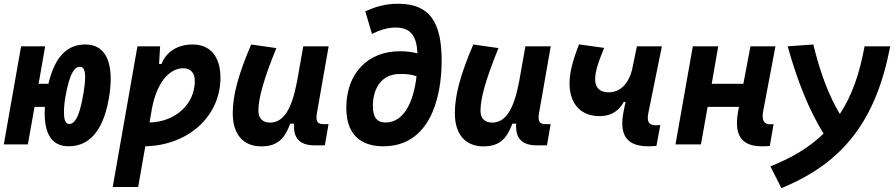

<svg xmlns="http://www.w3.org/2000/svg" viewBox="-20 -762 4728 1013"><path d="M341.8 9.8C439 9.8 521 -54.2 554.2 -241.7C560.5 -277.8 564 -313 564 -345.2C564 -450.2 527.8 -527.3 430.2 -527.3C340.3 -527.3 271 -471.2 235.4 -319.8H183.6L218.3 -517.6H91.3L0 0H127L162.1 -198.2H216.8C216.3 -187 215.8 -175.3 215.8 -164.6C215.8 -65.4 247.1 9.8 341.8 9.8ZM345.2 -107.9C323.7 -107.9 317.4 -134.8 317.4 -168.5C317.4 -193.8 320.3 -223.6 324.7 -249C348.6 -386.7 377.4 -409.7 402.3 -409.7C422.4 -409.7 429.2 -386.2 429.2 -355.5C429.2 -328.1 424.8 -294.4 419.9 -266.6C396.5 -125.5 366.2 -107.9 345.2 -107.9Z M709 224.6 746.6 9.8C973.6 4.9 1143.1 -148.9 1143.1 -351.6C1143.1 -463.9 1089.4 -527.3 996.1 -527.3C918.5 -527.3 857.9 -490.2 832 -424.3H819.3L824.7 -517.6H705.1L574.7 224.6ZM769 -115.7 781.7 -189.9C810.1 -338.4 880.9 -401.9 946.3 -401.9C985.4 -401.9 1007.8 -377.9 1007.8 -335C1007.8 -212.4 905.8 -119.1 769 -115.7Z M1358.9 10.3C1447.3 10.3 1483.4 -34.7 1511.2 -109.4H1531.7C1525.9 -32.7 1562 4.9 1640.6 4.9H1693.8L1713.4 -106.9H1689.9C1653.8 -106.9 1644.5 -120.6 1652.3 -166.5L1713.9 -517.6H1580.1L1545.9 -325.2V-325.7C1519.5 -189.5 1477.5 -115.2 1405.3 -115.2C1365.7 -115.2 1343.3 -137.7 1343.3 -176.8C1343.3 -246.1 1372.1 -345.2 1438 -508.3L1305.2 -527.3C1236.8 -367.7 1208 -259.3 1208 -164.6C1208 -53.7 1262.7 10.3 1358.9 10.3Z M2002.4 9.8C2239.7 9.8 2310.1 -229 2310.1 -442.4C2310.1 -644.5 2248 -742.2 2080.1 -742.2C2007.8 -742.2 1957.5 -724.1 1907.2 -702.6L1942.4 -583C1982.4 -602.5 2023.4 -616.7 2067.4 -616.7C2150.4 -616.7 2178.2 -567.9 2182.6 -480.5C2153.8 -487.8 2122.6 -491.7 2090.8 -491.7C1916 -491.7 1807.6 -370.6 1807.1 -194.8C1806.6 -27.8 1910.2 9.8 2002.4 9.8ZM2177.7 -358.9C2162.6 -229.5 2113.8 -115.7 2014.2 -115.7C1967.8 -115.7 1947.3 -144.5 1947.3 -203.1C1947.3 -299.3 1996.1 -371.6 2088.9 -371.6C2089.8 -371.6 2090.8 -371.6 2091.8 -371.6C2118.7 -371.6 2147.9 -371.6 2177.7 -358.9Z M2530.8 10.3C2619.1 10.3 2655.3 -34.7 2683.1 -109.4H2703.6C2697.8 -32.7 2733.9 4.9 2812.5 4.9H2865.7L2885.3 -106.9H2861.8C2825.7 -106.9 2816.4 -120.6 2824.2 -166.5L2885.7 -517.6H2752L2717.8 -325.2V-325.7C2691.4 -189.5 2649.4 -115.2 2577.1 -115.2C2537.6 -115.2 2515.1 -137.7 2515.1 -176.8C2515.1 -246.1 2543.9 -345.2 2609.9 -508.3L2477.1 -527.3C2408.7 -367.7 2379.9 -259.3 2379.9 -164.6C2379.9 -53.7 2434.6 10.3 2530.8 10.3Z M3142.1 -149.4C3213.9 -149.4 3249.5 -185.1 3271 -224.1H3280.3L3271 -178.2C3244.1 -46.9 3287.6 9.8 3401.4 9.8C3412.1 9.8 3429.7 9.3 3443.4 7.8L3463.9 -103C3455.6 -101.6 3448.7 -101.1 3441.9 -101.1C3407.7 -101.1 3390.1 -113.8 3400.9 -167L3472.2 -517.6H3340.3L3315.4 -397C3295.9 -316.4 3250 -274.9 3190.4 -274.9C3141.6 -274.9 3120.1 -302.7 3120.1 -342.8C3120.1 -385.3 3135.3 -430.2 3167.5 -509.3L3034.7 -527.8C3000 -437.5 2984.9 -377.4 2984.9 -322.3C2984.9 -208.5 3049.3 -149.4 3142.1 -149.4Z M3543.9 0H3678.2L3713.4 -198.2H3878.9L3875 -178.2C3850.6 -49.8 3891.1 9.8 3999.5 9.8C4016.1 9.8 4029.3 9.3 4041.5 8.3L4061.5 -107.4C4055.2 -106.4 4049.3 -106 4043.9 -106C4009.8 -106 3997.6 -128.4 4006.8 -176.8L4071.3 -517.6H3939.5L3901.9 -319.8H3734.9L3769.5 -517.6H3635.3Z M4103 230.5C4430.7 96.2 4602.1 -127.4 4676.8 -517.6H4541.5C4515.6 -374 4474.6 -256.8 4411.1 -160.6C4355 -252.9 4308.1 -374.5 4271 -527.3L4135.7 -517.6C4189 -327.6 4251.5 -175.3 4325.2 -57.1C4252.9 13.2 4161.1 69.8 4044.4 115.7Z"/></svg>

Font: Cascadia Code
Style: Bold Italic
Weight: 700
Italic angle: -10°
Monospace: yes
Designer: Aaron Bell
Foundry: Saja Typeworks
Version: Version 2404.023